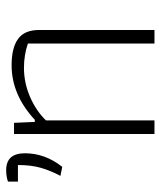

<svg xmlns="http://www.w3.org/2000/svg" viewBox="32 -564 532 637"><g transform="rotate(-90 298.5 -246.0)"><path d="M33 -312Q51 -346 60 -378Q69 -410 69 -453H14V-486Q30 -492 52 -492Q108 -492 108 -430Q108 -363 63 -306ZM172 -466H209L212 -397H219Q302 -474 400 -474Q458 -474 487.5 -452.5Q517 -431 517 -383V0H472V-420Q434 -433 391 -433Q342 -433 295.5 -413Q249 -393 217 -360V0H172Z"/></g></svg>

Font: Athiti Light
Style: Regular
Weight: 300
Designer: CadsonDemak Team
Foundry: CadsonDemak
Version: Version 1.033